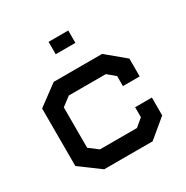

<svg xmlns="http://www.w3.org/2000/svg" viewBox="-153 -783 884 913"><g transform="rotate(-30 289.0 -326.5)"><path d="M427 2H161L50 -80V-396L161 -478H427L528 -394V-296H436V-351L394 -386H191L142 -349V-127L191 -90H394L436 -125V-180H528V-82ZM235 -655H343V-587H235Z"/></g></svg>

Font: Turret Road
Style: Bold
Weight: 700
Designer: Noponies
Foundry: Noponies
Version: Version 1.001; ttfautohint (v1.8)